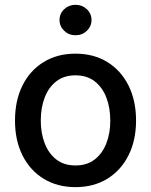

<svg xmlns="http://www.w3.org/2000/svg" viewBox="-20 -768 629 800"><path d="M294.4 11.7Q218.8 11.7 161.9 -23.2Q105 -58.1 73.7 -120.6Q42.5 -183.1 42.5 -265.6Q42.5 -349.1 73.7 -411.9Q105 -474.6 161.9 -509.5Q218.8 -544.4 294.4 -544.4Q370.6 -544.4 427.2 -509.5Q483.9 -474.6 515.4 -411.9Q546.9 -349.1 546.9 -265.6Q546.9 -183.1 515.4 -120.6Q483.9 -58.1 427.2 -23.2Q370.6 11.7 294.4 11.7ZM294.4 -78.6Q342.3 -78.6 374.5 -103.5Q406.7 -128.4 423.1 -170.7Q439.5 -212.9 439.5 -265.6Q439.5 -318.8 423.1 -361.6Q406.7 -404.3 374.5 -429.2Q342.3 -454.1 294.4 -454.1Q246.6 -454.1 214.6 -429.2Q182.6 -404.3 166.3 -361.8Q149.9 -319.3 149.9 -265.6Q149.9 -212.9 166.3 -170.7Q182.6 -128.4 214.6 -103.5Q246.6 -78.6 294.4 -78.6ZM294.4 -621.1Q267.1 -621.1 247.6 -639.6Q228 -658.2 228 -684.6Q228 -711.4 247.6 -729.7Q267.1 -748 294.4 -748Q322.3 -748 341.8 -729.7Q361.3 -711.4 361.3 -684.6Q361.3 -658.2 341.8 -639.6Q322.3 -621.1 294.4 -621.1Z"/></svg>

Font: Inter 20pt Medium
Style: Regular
Weight: 500
Version: Version 4.001;git-66647c0bb